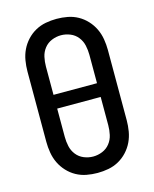

<svg xmlns="http://www.w3.org/2000/svg" viewBox="-113 -819 726 904"><g transform="rotate(-15 250.0 -367.5)"><path d="M250 8Q223 8 196.5 3Q170 -2 146.5 -15Q123 -28 104.5 -48Q86 -68 74.5 -92Q63 -116 58.5 -143Q54 -170 54 -196V-539Q54 -565 58.5 -592Q63 -619 74.5 -643Q86 -667 104.5 -687Q123 -707 146.5 -720Q170 -733 196.5 -738Q223 -743 250 -743Q277 -743 303.5 -738Q330 -733 353.5 -720Q377 -707 395.5 -687Q414 -667 425.5 -643Q437 -619 441.5 -592Q446 -565 446 -539V-196Q446 -170 441.5 -143Q437 -116 425.5 -92Q414 -68 395.5 -48Q377 -28 353.5 -15Q330 -2 303.5 3Q277 8 250 8ZM144 -401H356V-539Q356 -562 351 -585Q346 -608 331.5 -626.5Q317 -645 295 -654Q273 -663 250 -663Q227 -663 205 -654Q183 -645 168.5 -626.5Q154 -608 149 -585Q144 -562 144 -539ZM250 -72Q273 -72 295 -81Q317 -90 331.5 -108.5Q346 -127 351 -150Q356 -173 356 -196V-334H144V-196Q144 -173 149 -150Q154 -127 168.5 -108.5Q183 -90 205 -81Q227 -72 250 -72Z"/></g></svg>

Font: Iosevka Curly Medium
Style: Regular
Weight: 500
Monospace: yes
Designer: Belleve Invis
Foundry: Belleve Invis
Version: Version 22.1.2; ttfautohint (v1.8.4)